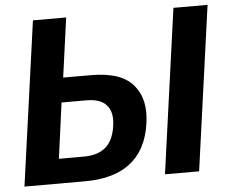

<svg xmlns="http://www.w3.org/2000/svg" viewBox="-52 -802 1026 863"><g transform="rotate(-5 461.0 -371.0)"><path d="M24 0H297C460 0 572 -68 595 -237C605 -308 593 -364 557 -407C521 -451 458 -473 363 -473H240L277 -741H127ZM658 0H812L915 -742H761ZM334 -362C379 -362 409 -351 427 -329C445 -308 451 -277 445 -237C433 -151 387 -111 300 -111H189L223 -362Z"/></g></svg>

Font: Cheyenne Sans
Style: Bold Italic
Weight: 700
Italic angle: -8.13011°
Designer: The Public Sans project authors (U.S. Web Design System), Libre Franklin designed by Pablo Impallari and Rodrigo Fuenzal
Foundry: The Cheyenne Sans Project Authors
Version: Version 2.007